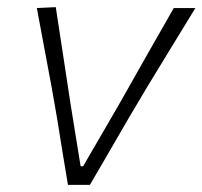

<svg xmlns="http://www.w3.org/2000/svg" viewBox="-20 -517 566 537"><path d="M170 0Q162.5 -44.5 154.5 -93.8Q146.5 -143 139.5 -187L124 -275.5Q114 -329 103.5 -385Q93 -441 83 -494.5L136 -497Q146.5 -427.5 156.8 -361Q167 -294.5 177.5 -225L205.5 -52H212.5L313.5 -226Q352.5 -295.5 390 -361.2Q427.5 -427 466 -494.5H526.5Q493 -440 459 -384.2Q425 -328.5 391.5 -273.5L339 -185Q312 -138 285.2 -92.2Q258.5 -46.5 231.5 0Z"/></svg>

Font: Commissioner Loud ExtraLight
Style: Italic
Weight: 200
Italic angle: -12°
Designer: Kostas Bartsokas
Foundry: Kostas Bartsokas
Version: Version 1.000; ttfautohint (v1.8.3)